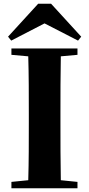

<svg xmlns="http://www.w3.org/2000/svg" viewBox="-20 -1006 476 1026"><path d="M394 -747H41V-713L131 -705C134 -602 134 -499 134 -395V-351C134 -247 134 -144 131 -43L41 -34V0H394V-34L305 -43C303 -146 303 -249 303 -352V-395C303 -499 303 -603 305 -705L394 -713ZM253 -986H184L23 -810L40 -789L218 -881L397 -789L414 -810Z"/></svg>

Font: Noto Serif TC Black
Style: Regular
Weight: 900
Version: Version 1.001;PS 1.001;hotconv 16.6.54;makeotf.lib2.5.65590